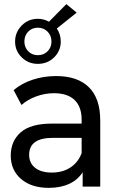

<svg xmlns="http://www.w3.org/2000/svg" viewBox="-20 -903 553 929"><path d="M410 -481C373.3 -517 320.7 -535 252 -535C212 -535 174.2 -529.2 138.5 -517.5C102.8 -505.8 72 -489 46 -467L84 -395C103.3 -412.3 127 -426.2 155 -436.5C183 -446.8 211.7 -452 241 -452C285 -452 318.3 -441 341 -419C363.7 -397 375 -365.3 375 -324V-305H232C162.7 -305 112 -290.8 80 -262.5C48 -234.2 32 -196.7 32 -150C32 -103.3 48.7 -65.7 82 -37C115.3 -8.3 160 6 216 6C254 6 287 -0.5 315 -13.5C343 -26.5 364.7 -45.3 380 -70V0H465V-320C465 -391.3 446.7 -445 410 -481ZM320.5 -92.5C295.5 -76.2 265.7 -68 231 -68C196.3 -68 169.3 -75.7 150 -91C130.7 -106.3 121 -127.3 121 -154C121 -208.7 159.3 -236 236 -236H375V-162C363.7 -132 345.5 -108.8 320.5 -92.5ZM255 -765 351 -842 301 -883 217 -798C200.3 -807.3 182.3 -812 163 -812C132.3 -812 106.3 -801.2 85 -779.5C63.7 -757.8 53 -732 53 -702C53 -672 63.7 -646.5 85 -625.5C106.3 -604.5 132.3 -594 163 -594C194.3 -594 220.7 -604.5 242 -625.5C263.3 -646.5 274 -672 274 -702C274 -725.3 267.7 -746.3 255 -765ZM210.5 -655C198.2 -642.3 182.3 -636 163 -636C144.3 -636 128.8 -642.3 116.5 -655C104.2 -667.7 98 -683.3 98 -702C98 -721.3 104.2 -737.3 116.5 -750C128.8 -762.7 144.3 -769 163 -769C181.7 -769 197.3 -762.7 210 -750C222.7 -737.3 229 -721.3 229 -702C229 -683.3 222.8 -667.7 210.5 -655Z"/></svg>

Font: Rookery
Style: Regular
Weight: 400
Designer: Ryan Kimball / Julieta Ulanovsky
Foundry: Motorola Mobility LLC.
Version: Version 1.0